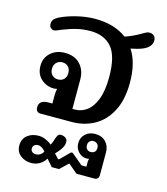

<svg xmlns="http://www.w3.org/2000/svg" viewBox="-121 -659 888 1019"><g transform="rotate(15 323.0 -149.5)"><path d="M100 -28Q100 -68 151 -68H173V-112Q173 -130 177 -150Q169 -147 159 -147Q119 -147 89.5 -173.5Q60 -200 60 -245Q60 -290 91 -317.5Q122 -345 169 -345Q223 -345 253 -312.5Q283 -280 283 -229V-68H298Q332 -68 361.5 -89.5Q391 -111 409.5 -158.5Q428 -206 428 -281Q428 -396 387 -444Q346 -492 269 -492Q231 -492 195 -483.5Q159 -475 114 -457Q110 -455 98 -450Q86 -445 79 -445Q71 -445 62.5 -452Q54 -459 54 -475Q54 -490 62.5 -499.5Q71 -509 87 -517Q123 -535 175.5 -548Q228 -561 277 -561Q383 -561 451 -510Q498 -526 542 -553Q550 -558 558 -561.5Q566 -565 573 -565Q590 -565 599.5 -555.5Q609 -546 609 -531Q609 -495 563 -475Q536 -464 498 -457Q542 -390 542 -281Q542 -187 509 -124Q476 -61 420.5 -30.5Q365 0 298 0H123Q114 0 107 -7Q100 -14 100 -28ZM213 -246Q213 -268 200.5 -280.5Q188 -293 168 -293Q149 -293 136 -280.5Q123 -268 123 -246Q123 -224 136 -211.5Q149 -199 168 -199Q188 -199 200.5 -211.5Q213 -224 213 -246ZM61 192Q61 156 86 136Q111 116 148 116Q168 116 188 125Q208 134 221 145Q231 125 236 106Q240 94 245 87.5Q250 81 260 81Q276 81 286.5 89Q297 97 297 111Q297 125 290 139Q279 160 255 184L278 209H284L336 157H345L407 209H434V187Q434 176 437 164Q433 167 424 167Q398 167 379 147.5Q360 128 360 100Q360 68 381.5 48.5Q403 29 435 29Q472 29 493.5 51.5Q515 74 515 109V233Q515 259 490 259H393L342 216L297 259H257L224 221Q213 240 192.5 253Q172 266 146 266Q110 266 85.5 246Q61 226 61 192ZM465 97Q465 84 456.5 76Q448 68 435 68Q424 68 415.5 76Q407 84 407 97Q407 112 415 120Q423 128 435 128Q449 128 457 120.5Q465 113 465 97ZM198 190Q191 180 180 172.5Q169 165 157 165Q145 165 137 172Q129 179 129 190Q129 202 137 208.5Q145 215 157 215Q183 215 198 190Z"/></g></svg>

Font: Maitree Semibold
Style: Regular
Weight: 600
Designer: CadsonDemak Team
Foundry: CadsonDemak
Version: Version 1.000